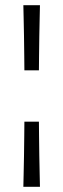

<svg xmlns="http://www.w3.org/2000/svg" viewBox="-20 -720 244 740"><path d="M74 -449Q74 -467 73.5 -503.5Q73 -540 72.5 -581.5Q72 -623 71 -656Q70 -689 70 -700H134Q134 -689 133 -656Q132 -623 131.5 -581.5Q131 -540 130.5 -503.5Q130 -467 130 -449ZM74 -251H130Q130 -233 130.5 -196.5Q131 -160 131.5 -118.5Q132 -77 133 -44Q134 -11 134 0H70Q70 -11 71 -44Q72 -77 72.5 -118.5Q73 -160 73.5 -196.5Q74 -233 74 -251Z"/></svg>

Font: Ojuju
Style: Bold
Weight: 700
Designer: Chisaokwu Joboson, Mirko Velimirovic
Foundry: Udi Foundry
Version: Version 1.000